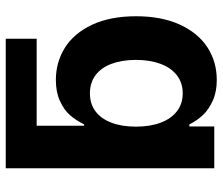

<svg xmlns="http://www.w3.org/2000/svg" viewBox="-72 -674 756 651"><g transform="rotate(-90 305.5 -349.0)"><path d="M499.2 -602.2H145.1V-707H499.2ZM59.9 -707H204.1V-441.3H208.7Q223.3 -470.1 240.4 -489.6Q257.5 -509 287.7 -523.1Q318 -537.1 359.3 -537.1Q419.6 -537.1 468.7 -506.4Q517.7 -475.7 546.6 -414.2Q575.4 -352.8 575.4 -264.8Q575.4 -178.9 547.1 -116.9Q518.8 -55 470 -23.2Q421.2 8.5 359.2 8.5Q318.8 8.5 288.9 -5.2Q258.9 -18.8 240.5 -38.4Q222 -57.9 208.7 -84.4H201.7V0H59.9ZM313.9 -107Q350 -107 375.5 -127Q401.1 -147 414.2 -182.8Q427.4 -218.5 427.4 -265.6Q427.4 -312.3 414.4 -347.6Q401.5 -382.9 375.9 -402.3Q350.4 -421.6 313.9 -421.6Q278.2 -421.6 253 -402.7Q227.9 -383.8 214.5 -348.7Q201.1 -313.6 201.1 -265.6Q201.1 -217.7 214.5 -181.9Q227.9 -146.2 253.3 -126.6Q278.6 -107 313.9 -107Z"/></g></svg>

Font: Pretendard Std Variable
Style: Regular
Weight: 400
Designer: Base glyphs from Inter by Rasmus Andersson; Hangeul glyphs from Noto Sans CJK(Source Han Sans) by Jang Soo-young and Kan
Foundry: Kil Hyung-jin
Version: Version 1.309;Glyphs 3.2 (3225)